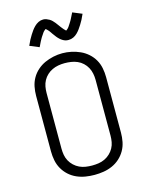

<svg xmlns="http://www.w3.org/2000/svg" viewBox="-141 -1056 882 1150"><g transform="rotate(-15 300.0 -481.5)"><path d="M300 8Q272 8 244 3.5Q216 -1 190 -12.5Q164 -24 143 -43Q122 -62 108 -86.5Q94 -111 88.5 -139Q83 -167 83 -195V-540Q83 -568 88.5 -596Q94 -624 108 -648.5Q122 -673 143.5 -692Q165 -711 190.5 -722.5Q216 -734 244 -740Q272 -746 300 -746Q328 -746 356 -740Q384 -734 409.5 -722.5Q435 -711 456.5 -692Q478 -673 492 -648.5Q506 -624 511.5 -596Q517 -568 517 -540V-195Q517 -167 511.5 -139Q506 -111 492 -86.5Q478 -62 457 -43Q436 -24 410 -12.5Q384 -1 356 3.5Q328 8 300 8ZM300 -50Q320 -50 340 -53Q360 -56 378 -64.5Q396 -73 411 -87Q426 -101 435.5 -118.5Q445 -136 448.5 -155.5Q452 -175 452 -195V-540Q452 -560 448 -580Q444 -600 434.5 -617.5Q425 -635 410 -649Q395 -663 376.5 -671Q358 -679 338 -682Q318 -685 298 -685Q278 -685 258.5 -681.5Q239 -678 221 -669.5Q203 -661 188.5 -647.5Q174 -634 164.5 -616.5Q155 -599 151.5 -579.5Q148 -560 148 -540V-195Q148 -175 151.5 -155.5Q155 -136 164.5 -118.5Q174 -101 189 -87Q204 -73 222 -64.5Q240 -56 260 -53Q280 -50 300 -50ZM358 -813Q353 -813 348 -813.5Q343 -814 338.5 -815.5Q334 -817 329.5 -819Q325 -821 320.5 -824Q316 -827 312.5 -829.5Q309 -832 305 -836Q301 -840 297.5 -843.5Q294 -847 291 -851Q288 -855 285 -859Q282 -863 279 -867Q276 -871 273 -875Q270 -879 267 -884Q264 -889 260.5 -893Q257 -897 254.5 -900Q252 -903 248 -906.5Q244 -910 242 -912Q240 -911 236 -908Q232 -905 228 -900.5Q224 -896 222.5 -893.5Q221 -891 219 -888Q217 -885 215 -882Q213 -879 210.5 -875.5Q208 -872 205.5 -867.5Q203 -863 200.5 -858.5Q198 -854 195.5 -849.5Q193 -845 190.5 -839.5Q188 -834 185 -828Q182 -822 179 -816L121 -840Q129 -859 137 -874Q145 -889 153 -901.5Q161 -914 168.5 -924.5Q176 -935 187 -946Q198 -957 212 -964Q226 -971 242 -971Q252 -971 261.5 -967.5Q271 -964 279.5 -959Q288 -954 295 -947Q302 -940 308.5 -932Q315 -924 320.5 -916Q326 -908 333 -899Q340 -890 346 -883Q352 -876 358 -871Q360 -872 364 -875Q368 -878 372 -882.5Q376 -887 377.5 -889.5Q379 -892 381 -895Q383 -898 385 -901Q387 -904 389.5 -908Q392 -912 394.5 -916Q397 -920 399.5 -924.5Q402 -929 404.5 -934Q407 -939 409.5 -944Q412 -949 415 -955Q418 -961 421 -967L479 -943Q471 -924 463 -909Q455 -894 447 -881.5Q439 -869 431.5 -858.5Q424 -848 413 -837Q402 -826 388 -819.5Q374 -813 358 -813Z"/></g></svg>

Font: Iosevka Custom Light Extended
Style: Regular
Weight: 300
Width: 7
Monospace: yes
Designer: Belleve Invis
Foundry: Belleve Invis
Version: Version 11.2.4; ttfautohint (v1.8.4)